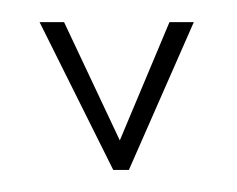

<svg xmlns="http://www.w3.org/2000/svg" viewBox="-91 -663 754 612"><g transform="rotate(-90 286.0 -357.0)"><path d="M521.5 -116.2 50.3 -323.2V-373L521.5 -607.9V-529.8L144.5 -352.1L521.5 -193.8ZM283.2 0ZM288.6 -714.4Z"/></g></svg>

Font: Noto Sans Tamil
Style: Regular
Weight: 400
Designer: Monotype Design team
Foundry: Monotype Imaging Inc.
Version: Version 1.06 uh